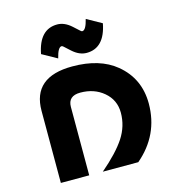

<svg xmlns="http://www.w3.org/2000/svg" viewBox="-113 -864 870 958"><g transform="rotate(-15 322.0 -384.5)"><path d="M83 0V-372.1Q83 -546.9 288.1 -546.9Q429.7 -546.9 512.7 -478.5Q609.4 -398.9 609.4 -269Q608.9 -106.9 482.9 0H299.8Q385.3 -73.2 424.3 -132.8Q462.9 -192.4 462.9 -261.2Q462.9 -327.1 413.1 -369.1Q364.3 -410.2 293 -410.2Q229.5 -410.2 229.5 -353.5V0ZM414.6 -758.3 491.7 -715.3Q468.3 -593.3 376 -593.3Q338.4 -593.3 303.2 -625L272 -653.3Q266.6 -658.2 263.2 -658.2Q244.1 -658.2 231 -603.5L153.8 -646.5Q177.2 -768.6 269.5 -768.6Q307.1 -768.6 342.3 -736.8L373.5 -708.5Q378.9 -703.6 382.3 -703.6Q401.4 -703.6 414.6 -758.3Z"/></g></svg>

Font: Newest Shape
Style: Bold
Weight: 700
Designer: Wojciech Kalinowski "wmk69" (wmk69@o2.pl)
Foundry: Wojciech Kalinowski "wmk69" (wmk69@o2.pl)
Version: Version 1.0.0; 2022-02-24